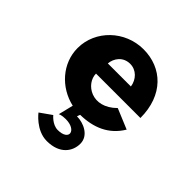

<svg xmlns="http://www.w3.org/2000/svg" viewBox="-130 -395 642 642"><g transform="rotate(45 191.0 -74.0)"><path d="M271 -97C207 -33 138 -79 138 -127H348C348 -235 281 -297 193 -297C106 -297 34 -228 34 -144C34 -72 88 -12 159 4L146 57C146 57 154 52 174 52C228 52 235 97 181 97C155 97 135 72 135 72L94 101C94 101 130 149 181 149C243 149 267 111 267 76C267 37 225 19 194 19L198 8C260 7 311 -14 343 -67ZM142 -179C144 -204 162 -231 196 -231C225 -231 247 -208 251 -179Z"/></g></svg>

Font: Hussar Tani
Style: Bold
Weight: 700
Foundry: Cannot Into Space Fonts
Version: Version 0.92